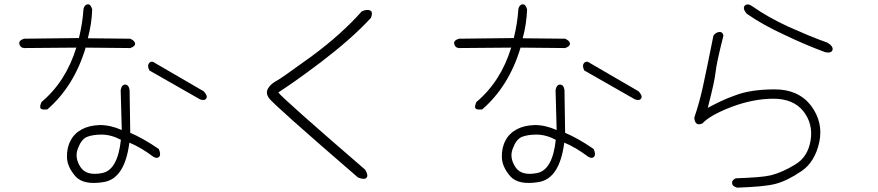

<svg xmlns="http://www.w3.org/2000/svg" viewBox="-20 -795 4040 883"><path d="M91 -574Q73 -575 69 -593Q65 -609 91 -617L343 -620Q360 -689 364 -754Q369 -774 383 -775Q397 -777 404 -752Q403 -719 398 -686Q393 -653 384 -619L579 -617Q599 -608 601 -596Q603 -582 579 -574L374 -576Q321 -399 198 -292Q173 -289 167 -296Q161 -304 171 -326Q283 -420 331 -576ZM917 -375Q936 -354 929 -343Q922 -330 900 -338L667 -471Q656 -493 666 -505Q677 -518 695 -504ZM579 -184Q606 -173 639 -154.5Q672 -136 710 -110Q721 -86 713 -75Q704 -64 687 -73Q625 -119 575 -139Q554 25 459 42Q365 58 327 16Q289 -28 288 -72Q287 -117 305 -149Q321 -181 356 -200Q389 -218 439 -220Q488 -220 540 -197L535 -381Q540 -407 557 -406Q573 -404 576 -381ZM536 -152Q491 -176 447 -176Q406 -176 379 -165Q353 -153 338 -111Q322 -70 350 -27Q377 15 449 1Q521 -12 536 -152Z M1686 -713Q1640 -663 1582.5 -612.5Q1525 -562 1457 -510Q1388 -458 1339 -423.5Q1290 -389 1260 -370Q1272 -349 1659 -15Q1676 12 1665 23Q1655 33 1626 21Q1230 -321 1217 -344Q1201 -366 1212 -387Q1217 -396 1226 -405Q1235 -414 1248 -421Q1262 -428 1302.5 -457Q1343 -486 1413 -536Q1551 -638 1644 -743Q1669 -754 1684 -746Q1696 -738 1686 -713Z M2091 -574Q2073 -575 2069 -593Q2065 -609 2091 -617L2343 -620Q2360 -689 2364 -754Q2369 -774 2383 -775Q2397 -777 2404 -752Q2403 -719 2398 -686Q2393 -653 2384 -619L2579 -617Q2599 -608 2601 -596Q2603 -582 2579 -574L2374 -576Q2321 -399 2198 -292Q2173 -289 2167 -296Q2161 -304 2171 -326Q2283 -420 2331 -576ZM2917 -375Q2936 -354 2929 -343Q2922 -330 2900 -338L2667 -471Q2656 -493 2666 -505Q2677 -518 2695 -504ZM2579 -184Q2606 -173 2639 -154.5Q2672 -136 2710 -110Q2721 -86 2713 -75Q2704 -64 2687 -73Q2625 -119 2575 -139Q2554 25 2459 42Q2365 58 2327 16Q2289 -28 2288 -72Q2287 -117 2305 -149Q2321 -181 2356 -200Q2389 -218 2439 -220Q2488 -220 2540 -197L2535 -381Q2540 -407 2557 -406Q2573 -404 2576 -381ZM2536 -152Q2491 -176 2447 -176Q2406 -176 2379 -165Q2353 -153 2338 -111Q2322 -70 2350 -27Q2377 15 2449 1Q2521 -12 2536 -152Z M3440 -766Q3511 -716 3604 -673Q3651 -652 3696.5 -633Q3742 -614 3785 -599Q3812 -583 3809 -566Q3804 -549 3775 -555Q3729 -572 3682 -592Q3635 -612 3587 -635Q3489 -680 3414 -732Q3393 -757 3406 -770Q3419 -781 3440 -766ZM3307 -631Q3291 -568 3282 -526Q3273 -484 3271 -464Q3267 -422 3235 -299Q3261 -313 3292 -328Q3323 -343 3360 -356Q3432 -384 3543 -384Q3652 -384 3710 -309Q3767 -232 3748 -142Q3728 -50 3666 -8Q3600 37 3545 51Q3517 58 3473 62Q3429 66 3370 68Q3348 62 3347 48Q3345 33 3364 25Q3420 23 3460 20Q3500 17 3526 11Q3553 4 3581 -8.5Q3609 -21 3638 -39Q3696 -74 3708 -150Q3720 -225 3675 -283Q3629 -341 3537 -341Q3446 -341 3346 -304Q3246 -266 3210 -227Q3176 -213 3173 -254Q3185 -289 3195 -325Q3205 -361 3213 -398Q3221 -435 3233 -493Q3245 -551 3261 -631Q3271 -646 3288 -648Q3304 -649 3307 -631Z"/></svg>

Font: Yomogi
Style: Regular
Weight: 400
Designer: satsuyako
Foundry: satsuyako
Version: Version 3.100